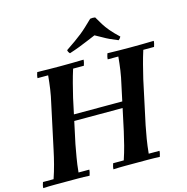

<svg xmlns="http://www.w3.org/2000/svg" viewBox="-138 -1063 1159 1189"><g transform="rotate(-15 441.5 -468.0)"><path d="M443 2Q443 -6 445.5 -17Q448 -28 451 -35H519Q534 -80 545 -122.5Q556 -165 566 -210L626 -490Q637 -537 643 -579Q649 -621 653 -665H585Q585 -673 587.5 -684Q590 -695 593 -702Q627 -701 666.5 -700.5Q706 -700 740 -700Q775 -700 815 -700.5Q855 -701 890 -702Q890 -695 887.5 -684Q885 -673 882 -665H813Q799 -621 788 -578.5Q777 -536 766 -490L706 -210Q698 -170 691 -128Q684 -86 679 -35H748Q748 -27 745.5 -16.5Q743 -6 740 2Q706 0 665.5 0Q625 0 591 0Q557 0 517.5 0Q478 0 443 2ZM-7 2Q-7 -6 -4.5 -17Q-2 -28 1 -35H69Q84 -79 95.5 -123Q107 -167 116 -210L176 -490Q187 -537 193 -579Q199 -621 203 -665H135Q135 -673 137.5 -684Q140 -695 143 -702Q177 -701 216.5 -700.5Q256 -700 290 -700Q325 -700 365 -700.5Q405 -701 440 -702Q440 -695 437.5 -684Q435 -673 432 -665H363Q349 -621 338 -578.5Q327 -536 316 -490L256 -210Q249 -171 241.5 -129Q234 -87 229 -35H298Q298 -28 295.5 -17Q293 -6 290 2Q256 0 216 0Q176 0 141 0Q107 0 67.5 0Q28 0 -7 2ZM205 -350 213 -390H657L649 -350ZM369 -762Q364 -767 361 -772.5Q358 -778 357 -785Q391 -808 416.5 -826Q442 -844 462.5 -860.5Q483 -877 502.5 -895.5Q522 -914 545 -936Q561 -939 577 -936Q593 -908 607 -885.5Q621 -863 641.5 -838.5Q662 -814 697 -781Q691 -769 681 -762Q651 -774 629.5 -784Q608 -794 588.5 -805.5Q569 -817 544 -830Q515 -818 489 -807Q463 -796 434.5 -785Q406 -774 369 -762Z"/></g></svg>

Font: Poltawski Nowy SemiBold
Style: Italic
Weight: 600
Italic angle: -12°
Version: Version 1.001;gftools[0.9.25]